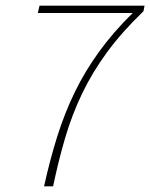

<svg xmlns="http://www.w3.org/2000/svg" viewBox="-20 -660 532 680"><path d="M136 0Q157 -95 183 -177.5Q209 -260 245 -334Q281 -408 331 -477Q381 -546 450 -614H114L120 -640H492L488 -620Q412 -547 359.5 -475.5Q307 -404 271 -329Q235 -254 211 -172.5Q187 -91 168 0Z"/></svg>

Font: TypoPRO Source Sans Pro
Style: Italic
Weight: 200
Italic angle: -11°
Designer: Paul D. Hunt
Foundry: Adobe Systems Incorporated
Version: Version 1.075;PS 2.000;hotconv 1.0.86;makeotf.lib2.5.63406